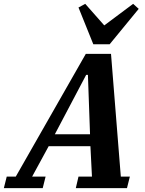

<svg xmlns="http://www.w3.org/2000/svg" viewBox="-73 -978 756 998"><path d="M-38 -60H9L373 -698H504L555 -60H602L587 0H321L335 -60H405L397 -218H180L94 -60H164L149 0H-53ZM212 -280H395L384 -589H375ZM335 -939 370 -958 469 -846 619 -958 648 -932 497 -748H412Z"/></svg>

Font: IBM Plex Serif
Style: Bold Italic
Weight: 700
Italic angle: -14°
Designer: Mike Abbink, Paul van der Laan, Pieter van Rosmalen
Foundry: Bold Monday
Version: Version 3.001